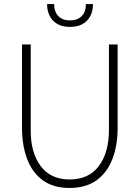

<svg xmlns="http://www.w3.org/2000/svg" viewBox="-20 -920 691 950"><path d="M213 -900H248Q248 -861 269 -840Q290 -819 326 -819Q363 -819 384 -840Q405 -861 405 -900H440Q440 -849 410.5 -818Q381 -787 326 -787Q272 -787 242.5 -818Q213 -849 213 -900ZM89 -287V-700H132V-273Q132 -164 181.5 -98Q231 -32 325 -32Q419 -32 469 -98.5Q519 -165 519 -277V-700H562V-287Q562 -201 536.5 -134Q511 -67 458.5 -28.5Q406 10 323 10Q243 10 191 -28.5Q139 -67 114 -134Q89 -201 89 -287Z"/></svg>

Font: Haskoy ExtraLight
Style: Regular
Weight: 200
Designer: Ertekin Erdin
Foundry: Ertekin Erdin
Version: Version 2.000; ttfautohint (v1.8.4.7-5d5b)